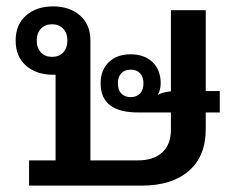

<svg xmlns="http://www.w3.org/2000/svg" viewBox="-20 -581 769 601"><path d="M154 -79V-347H146Q94 -347 61.5 -375.5Q29 -404 29 -454Q29 -504 61.5 -532.5Q94 -561 146 -561Q198 -561 230.5 -532.5Q263 -504 263 -454V-79H412Q461 -79 488 -104Q515 -129 515 -175V-229H412Q295 -229 295 -320Q295 -362 320.5 -386.5Q346 -411 389 -411Q432 -411 457.5 -386.5Q483 -362 483 -320Q483 -309 480.5 -300.5Q478 -292 474 -284Q490 -293 515 -295V-549H624V-296H668V-229H624V-176Q624 -92 571 -46Q518 0 424 0H71V-79ZM143 -403Q165 -403 178 -417Q191 -431 191 -454Q191 -477 178 -491Q165 -505 143 -505Q121 -505 108 -491Q95 -477 95 -454Q95 -431 108 -417Q121 -403 143 -403ZM389 -277Q408 -277 418.5 -288.5Q429 -300 429 -320Q429 -340 418.5 -351.5Q408 -363 389 -363Q370 -363 359.5 -351.5Q349 -340 349 -320Q349 -300 359.5 -288.5Q370 -277 389 -277Z"/></svg>

Font: IBM Plex Sans Thai Looped Medium
Style: Regular
Weight: 500
Designer: Mike Abbink, Paul van der Laan, Pieter van Rosmalen, Ben Mitchell, Mark Frömberg
Foundry: Bold Monday
Version: Version 1.1